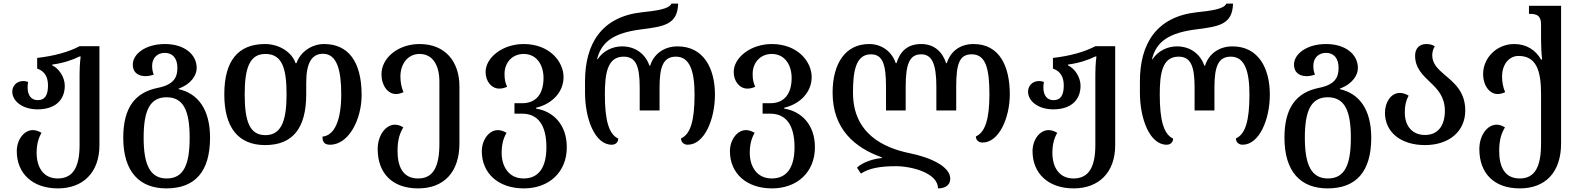

<svg xmlns="http://www.w3.org/2000/svg" viewBox="-20 -792 8759 1064"><path d="M301 252C440 252 531 164 531 13V-536H421C361 -504 281 -482 186 -471V-412C229 -397 246 -364 246 -318C246 -263 228 -237 189 -237C156 -237 133 -260 133 -308C133 -318 134 -328 136 -338C127 -341 117 -343 110 -343C68 -343 48 -312 48 -284C48 -233 103 -186 188 -186C283 -186 339 -235 339 -317C339 -366 305 -414 269 -430V-434C328 -442 378 -458 421 -479H427C422 -436 421 -407 421 -381V12C421 133 385 197 300 197C217 197 183 130 183 55C183 10 192 -25 210 -56C193 -66 177 -71 162 -71C113 -71 73 -18 73 46C73 168 159 252 301 252Z M902 252C1059 252 1144 161 1144 -29C1144 -186 1077 -274 970 -298V-301C1041 -327 1070 -376 1070 -415C1070 -492 1000 -548 894 -548C784 -548 716 -491 716 -435C716 -385 752 -370 786 -370C802 -370 820 -374 832 -378C828 -389 823 -403 823 -427C823 -470 851 -499 893 -499C936 -499 963 -470 963 -416C963 -366 946 -323 854 -305C730 -280 663 -197 663 -29C663 161 754 252 902 252ZM904 197C811 197 776 120 776 -29C776 -178 810 -253 903 -253C997 -253 1031 -178 1031 -29C1031 120 998 197 904 197Z M1449 12C1602 12 1677 -81 1677 -270V-334C1677 -447 1710 -494 1770 -494C1850 -494 1871 -396 1871 -269C1871 -126 1834 -41 1767 -35C1767 -6 1777 10 1809 10C1913 10 1984 -131 1984 -265C1984 -452 1909 -548 1776 -548C1707 -548 1644 -504 1623 -442H1618C1597 -504 1526 -548 1449 -548C1299 -548 1223 -455 1223 -269C1223 -86 1300 12 1449 12ZM1451 -43C1365 -43 1336 -116 1336 -269C1336 -419 1365 -493 1451 -493C1545 -493 1568 -410 1568 -270C1568 -138 1546 -43 1451 -43Z M2297 252C2440 252 2526 162 2526 3V-313C2526 -450 2448 -548 2305 -548C2188 -548 2094 -473 2094 -380C2094 -317 2130 -271 2174 -271C2187 -271 2201 -274 2216 -281C2204 -310 2199 -338 2199 -368C2199 -438 2240 -493 2305 -493C2378 -493 2415 -431 2415 -339V4C2415 132 2381 197 2297 197C2211 197 2183 129 2183 44C2183 -18 2196 -55 2215 -86C2198 -97 2183 -101 2168 -101C2118 -101 2073 -43 2073 34C2073 168 2154 252 2297 252Z M2883 252C3023 252 3121 162 3121 24C3121 -104 3043 -176 2951 -190V-195C3043 -217 3103 -284 3103 -365C3103 -451 3025 -548 2882 -548C2765 -548 2671 -473 2671 -393C2671 -342 2703 -301 2747 -301C2760 -301 2775 -304 2790 -311C2778 -339 2776 -356 2776 -383C2776 -443 2817 -493 2882 -493C2955 -493 2992 -431 2992 -360C2992 -277 2955 -220 2874 -220H2831V-162H2874C2960 -162 3008 -100 3008 24C3008 132 2968 197 2882 197C2798 197 2760 129 2760 55C2760 10 2769 -25 2787 -56C2770 -66 2754 -71 2739 -71C2690 -71 2650 -17 2650 46C2650 168 2741 252 2883 252Z M3370 10C3393 10 3406 -5 3406 -24C3355 -48 3332 -122 3332 -268C3332 -383 3345 -478 3436 -478C3503 -478 3525 -427 3525 -308V-180H3635V-308C3635 -427 3658 -478 3726 -478C3802 -478 3829 -399 3829 -268C3829 -122 3806 -48 3754 -25C3754 -5 3769 10 3791 10C3883 10 3942 -129 3942 -268C3942 -412 3880 -535 3735 -535C3657 -535 3602 -490 3583 -428H3579C3558 -490 3504 -535 3427 -535C3376 -535 3323 -511 3292 -464H3289C3313 -563 3385 -610 3532 -629C3660 -645 3735 -656 3738 -772H3701C3687 -741 3618 -733 3537 -724C3312 -699 3222 -548 3222 -341V-279C3222 -132 3277 10 3370 10Z M4258 252C4398 252 4496 162 4496 24C4496 -104 4418 -176 4326 -190V-195C4418 -217 4478 -284 4478 -365C4478 -451 4400 -548 4257 -548C4140 -548 4046 -473 4046 -393C4046 -342 4078 -301 4122 -301C4135 -301 4150 -304 4165 -311C4153 -339 4151 -356 4151 -383C4151 -443 4192 -493 4257 -493C4330 -493 4367 -431 4367 -360C4367 -277 4330 -220 4249 -220H4206V-162H4249C4335 -162 4383 -100 4383 24C4383 132 4343 197 4257 197C4173 197 4135 129 4135 55C4135 10 4144 -25 4162 -56C4145 -66 4129 -71 4114 -71C4065 -71 4025 -17 4025 46C4025 168 4116 252 4258 252Z M5375 -548C5297 -548 5246 -504 5227 -442H5223C5203 -504 5158 -548 5085 -548C5006 -548 4967 -504 4948 -442H4944C4923 -504 4869 -548 4796 -548C4667 -548 4594 -443 4594 -278C4594 -77 4717 27 4867 80V84C4822 87 4760 107 4729 137L4751 170C4796 140 4858 129 4945 129C5031 129 5178 166 5178 252C5217 252 5246 235 5246 198C5246 132 5140 81 5021 57C4879 28 4707 -50 4707 -278C4707 -388 4719 -491 4806 -491C4869 -491 4890 -441 4890 -312V-180H4999V-312C4999 -441 5022 -491 5085 -491C5143 -491 5169 -441 5169 -312V-180H5279V-312C5279 -441 5298 -491 5365 -491C5442 -491 5463 -414 5463 -269C5463 -134 5440 -59 5388 -36C5388 -16 5403 -2 5425 -2C5517 -2 5576 -141 5576 -269C5576 -425 5519 -548 5375 -548Z M5930 252C6069 252 6160 164 6160 13V-536H6050C5990 -504 5910 -482 5815 -471V-412C5858 -397 5875 -364 5875 -318C5875 -263 5857 -237 5818 -237C5785 -237 5762 -260 5762 -308C5762 -318 5763 -328 5765 -338C5756 -341 5746 -343 5739 -343C5697 -343 5677 -312 5677 -284C5677 -233 5732 -186 5817 -186C5912 -186 5968 -235 5968 -317C5968 -366 5934 -414 5898 -430V-434C5957 -442 6007 -458 6050 -479H6056C6051 -436 6050 -407 6050 -381V12C6050 133 6014 197 5929 197C5846 197 5812 130 5812 55C5812 10 5821 -25 5839 -56C5822 -66 5806 -71 5791 -71C5742 -71 5702 -18 5702 46C5702 168 5788 252 5930 252Z M6445 10C6468 10 6481 -5 6481 -24C6430 -48 6407 -122 6407 -268C6407 -383 6420 -478 6511 -478C6578 -478 6600 -427 6600 -308V-180H6710V-308C6710 -427 6733 -478 6801 -478C6877 -478 6904 -399 6904 -268C6904 -122 6881 -48 6829 -25C6829 -5 6844 10 6866 10C6958 10 7017 -129 7017 -268C7017 -412 6955 -535 6810 -535C6732 -535 6677 -490 6658 -428H6654C6633 -490 6579 -535 6502 -535C6451 -535 6398 -511 6367 -464H6364C6388 -563 6460 -610 6607 -629C6735 -645 6810 -656 6813 -772H6776C6762 -741 6693 -733 6612 -724C6387 -699 6297 -548 6297 -341V-279C6297 -132 6352 10 6445 10Z M7337 252C7494 252 7579 161 7579 -29C7579 -186 7512 -274 7405 -298V-301C7476 -327 7505 -376 7505 -415C7505 -492 7435 -548 7329 -548C7219 -548 7151 -491 7151 -435C7151 -385 7187 -370 7221 -370C7237 -370 7255 -374 7267 -378C7263 -389 7258 -403 7258 -427C7258 -470 7286 -499 7328 -499C7371 -499 7398 -470 7398 -416C7398 -366 7381 -323 7289 -305C7165 -280 7098 -197 7098 -29C7098 161 7189 252 7337 252ZM7339 197C7246 197 7211 120 7211 -29C7211 -178 7245 -253 7338 -253C7432 -253 7466 -178 7466 -29C7466 120 7433 197 7339 197Z M7877 12C8007 12 8100 -61 8100 -180C8100 -285 8037 -334 7985 -378C7949 -409 7917 -439 7917 -485C7917 -504 7922 -521 7931 -535C7921 -543 7905 -548 7884 -548C7846 -548 7822 -524 7822 -483C7822 -415 7864 -376 7906 -336C7947 -297 7987 -255 7987 -178C7987 -95 7948 -44 7877 -44C7807 -44 7765 -93 7765 -168C7765 -206 7770 -231 7786 -262C7770 -272 7753 -277 7738 -277C7687 -277 7655 -224 7655 -167C7655 -61 7741 12 7877 12Z M8402 252C8545 252 8631 162 8631 3V-760H8453V-715H8461C8496 -715 8520 -705 8520 -657V-572C8520 -539 8522 -495 8526 -462H8520C8491 -513 8441 -548 8371 -548C8275 -548 8199 -472 8199 -382C8199 -317 8235 -271 8279 -271C8292 -271 8306 -274 8321 -281C8309 -310 8304 -338 8304 -368C8304 -438 8345 -482 8395 -482C8492 -482 8520 -404 8520 -272V4C8520 132 8486 197 8402 197C8316 197 8288 129 8288 44C8288 -18 8301 -55 8320 -86C8303 -97 8288 -101 8273 -101C8223 -101 8178 -43 8178 34C8178 168 8259 252 8402 252Z"/></svg>

Font: Noto Serif Georgian Medium
Style: Regular
Weight: 500
Designer: Monotype Design Team, Akaki Razmadze
Foundry: Google LLC
Version: Version 2.003